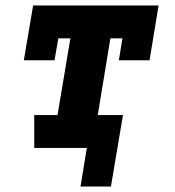

<svg xmlns="http://www.w3.org/2000/svg" viewBox="-20 -540 640 701"><path d="M385 141H274L297 0H105V-120H190L237 -400H193L179 -320H67L101 -520H559L526 -320H414L427 -400H383L337 -120H429Z"/></svg>

Font: Iosevka Etoile Heavy Oblique
Style: Regular
Weight: 900
Italic angle: -9°
Designer: Belleve Invis
Foundry: Belleve Invis
Version: Version 15.5.2; ttfautohint (v1.8.4)